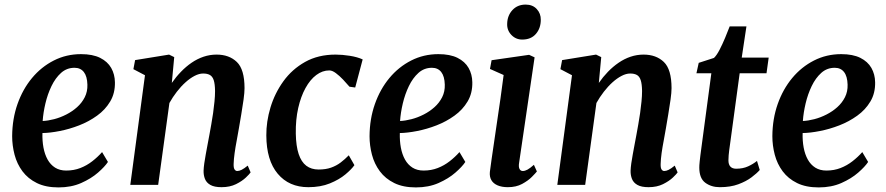

<svg xmlns="http://www.w3.org/2000/svg" viewBox="-20 -806 3864 837"><path d="M450.5 -100Q437 -79.5 407.2 -53.5Q377.5 -27.5 334 -8.2Q290.5 11 235 11Q179.5 11 140.8 -8Q102 -27 78 -59.2Q54 -91.5 43.5 -131.5Q33 -171.5 33 -212.5Q33.5 -287.5 56.2 -352.2Q79 -417 119.5 -465.8Q160 -514.5 214.5 -542.2Q269 -570 333 -570Q384 -570 416.5 -553.8Q449 -537.5 464.8 -509.8Q480.5 -482 481 -447.5Q482 -400 460.5 -363.8Q439 -327.5 403.2 -301.8Q367.5 -276 325 -259.5Q282.5 -243 240.2 -234.8Q198 -226.5 165 -226Q164 -192 169.5 -162.5Q175 -133 187.5 -110.5Q200 -88 220.2 -75.2Q240.5 -62.5 268.5 -62.5Q302 -62.5 330.2 -73.5Q358.5 -84.5 382.2 -103Q406 -121.5 425 -143ZM305 -510.5Q271 -510.5 246.2 -488.2Q221.5 -466 204.5 -430.8Q187.5 -395.5 178 -355.2Q168.5 -315 166 -278.5Q189 -279.5 216 -286.5Q243 -293.5 269 -306.8Q295 -320 316 -338.8Q337 -357.5 349.5 -382.2Q362 -407 361 -437Q360 -473.5 345.5 -492Q331 -510.5 305 -510.5Z M729 -444.5Q747 -470.5 768.8 -493Q790.5 -515.5 815.2 -532.5Q840 -549.5 867.5 -558.8Q895 -568 924 -568Q979 -568 1012.5 -535.8Q1046 -503.5 1046 -421.5Q1046 -403 1041.8 -372Q1037.5 -341 1031.8 -307.5Q1026 -274 1021.5 -247Q1017.5 -222 1012 -193.8Q1006.5 -165.5 1002.8 -138.8Q999 -112 998.5 -91Q998 -73.5 1002.8 -67Q1007.5 -60.5 1014 -60.5Q1023 -60.5 1033.5 -65.8Q1044 -71 1060 -84L1072.5 -54.5Q1068.5 -48 1052 -32.2Q1035.5 -16.5 1008.8 -3.2Q982 10 946 10Q914.5 10 897.2 0.2Q880 -9.5 873.5 -26Q867 -42.5 867.5 -62Q868 -75.5 870.5 -93.8Q873 -112 877 -133.2Q881 -154.5 885 -176.5Q889 -198.5 893 -219Q896.5 -239.5 901 -263.5Q905.5 -287.5 909 -313Q912.5 -338.5 915 -363.2Q917.5 -388 917.5 -409.5Q917 -440 911.8 -456.2Q906.5 -472.5 895.2 -479Q884 -485.5 865.5 -485.5Q848 -485.5 828.2 -475.2Q808.5 -465 788.8 -447.2Q769 -429.5 751 -406.2Q733 -383 718.5 -357L669.5 0H548L612 -478L561.5 -504.5L569 -544L717 -568L739.5 -557Z M1324 10Q1240 10 1190.8 -48.5Q1141.5 -107 1141 -215.5Q1140.5 -275.5 1159 -337.2Q1177.5 -399 1215.2 -451.5Q1253 -504 1310 -536Q1367 -568 1443 -568Q1471.5 -568 1504.8 -562.8Q1538 -557.5 1561 -547L1528.5 -424.5L1503.5 -428Q1491.5 -442 1475.8 -458.8Q1460 -475.5 1444.2 -487.2Q1428.5 -499 1415.5 -499Q1385.5 -499 1358.8 -479Q1332 -459 1311.8 -422.2Q1291.5 -385.5 1280 -335Q1268.5 -284.5 1269.5 -223.5Q1270.5 -169 1282 -134.5Q1293.5 -100 1315.2 -83.5Q1337 -67 1369 -67Q1400 -67 1423.2 -75.2Q1446.5 -83.5 1465 -97.5Q1483.5 -111.5 1500.5 -129L1525 -86Q1512.5 -68 1485.5 -45.5Q1458.5 -23 1418 -6.5Q1377.5 10 1324 10Z M2008.5 -100Q1995 -79.5 1965.2 -53.5Q1935.5 -27.5 1892 -8.2Q1848.5 11 1793 11Q1737.5 11 1698.8 -8Q1660 -27 1636 -59.2Q1612 -91.5 1601.5 -131.5Q1591 -171.5 1591 -212.5Q1591.5 -287.5 1614.2 -352.2Q1637 -417 1677.5 -465.8Q1718 -514.5 1772.5 -542.2Q1827 -570 1891 -570Q1942 -570 1974.5 -553.8Q2007 -537.5 2022.8 -509.8Q2038.5 -482 2039 -447.5Q2040 -400 2018.5 -363.8Q1997 -327.5 1961.2 -301.8Q1925.5 -276 1883 -259.5Q1840.5 -243 1798.2 -234.8Q1756 -226.5 1723 -226Q1722 -192 1727.5 -162.5Q1733 -133 1745.5 -110.5Q1758 -88 1778.2 -75.2Q1798.5 -62.5 1826.5 -62.5Q1860 -62.5 1888.2 -73.5Q1916.5 -84.5 1940.2 -103Q1964 -121.5 1983 -143ZM1863 -510.5Q1829 -510.5 1804.2 -488.2Q1779.5 -466 1762.5 -430.8Q1745.5 -395.5 1736 -355.2Q1726.5 -315 1724 -278.5Q1747 -279.5 1774 -286.5Q1801 -293.5 1827 -306.8Q1853 -320 1874 -338.8Q1895 -357.5 1907.5 -382.2Q1920 -407 1919 -437Q1918 -473.5 1903.5 -492Q1889 -510.5 1863 -510.5Z M2194 10Q2167.5 10 2149 2Q2130.5 -6 2122 -20.8Q2113.5 -35.5 2115.5 -56.5Q2118 -78.5 2123 -111.8Q2128 -145 2134 -187Q2140 -229 2147.2 -277.2Q2154.5 -325.5 2161.8 -376.8Q2169 -428 2175.5 -479L2116 -505.5L2123 -543.5L2286.5 -567L2310.5 -556L2243 -96.5Q2240 -78.5 2244.8 -69.5Q2249.5 -60.5 2259 -60.5Q2268.5 -60.5 2279.5 -66.5Q2290.5 -72.5 2307.5 -87.5L2320.5 -58.5Q2315 -51.5 2298.8 -35Q2282.5 -18.5 2256.2 -4.2Q2230 10 2194 10ZM2256.5 -633.5Q2228.5 -633.5 2209 -654Q2189.5 -674.5 2191 -703.5Q2192 -738.5 2214 -762.2Q2236 -786 2271.5 -786Q2302 -786 2320 -766.5Q2338 -747 2337.5 -719.5Q2337.5 -683 2316.2 -658.2Q2295 -633.5 2256.5 -633.5Z M2590.5 -444.5Q2608.5 -470.5 2630.2 -493Q2652 -515.5 2676.8 -532.5Q2701.5 -549.5 2729 -558.8Q2756.5 -568 2785.5 -568Q2840.5 -568 2874 -535.8Q2907.5 -503.5 2907.5 -421.5Q2907.5 -403 2903.2 -372Q2899 -341 2893.2 -307.5Q2887.5 -274 2883 -247Q2879 -222 2873.5 -193.8Q2868 -165.5 2864.2 -138.8Q2860.5 -112 2860 -91Q2859.5 -73.5 2864.2 -67Q2869 -60.5 2875.5 -60.5Q2884.5 -60.5 2895 -65.8Q2905.5 -71 2921.5 -84L2934 -54.5Q2930 -48 2913.5 -32.2Q2897 -16.5 2870.2 -3.2Q2843.5 10 2807.5 10Q2776 10 2758.8 0.2Q2741.5 -9.5 2735 -26Q2728.5 -42.5 2729 -62Q2729.5 -75.5 2732 -93.8Q2734.5 -112 2738.5 -133.2Q2742.5 -154.5 2746.5 -176.5Q2750.5 -198.5 2754.5 -219Q2758 -239.5 2762.5 -263.5Q2767 -287.5 2770.5 -313Q2774 -338.5 2776.5 -363.2Q2779 -388 2779 -409.5Q2778.5 -440 2773.2 -456.2Q2768 -472.5 2756.8 -479Q2745.5 -485.5 2727 -485.5Q2709.5 -485.5 2689.8 -475.2Q2670 -465 2650.2 -447.2Q2630.5 -429.5 2612.5 -406.2Q2594.5 -383 2580 -357L2531 0H2409.5L2473.5 -478L2423 -504.5L2430.5 -544L2578.5 -568L2601 -557Z M3163 -181Q3160.5 -164.5 3159 -152Q3157.5 -139.5 3156.5 -129Q3155.5 -118.5 3155.5 -107Q3155.5 -89 3164 -79.8Q3172.5 -70.5 3189 -70.5Q3219 -70.5 3241.2 -80.8Q3263.5 -91 3280 -104.5L3292 -65Q3279.5 -50.5 3256.2 -33Q3233 -15.5 3198.8 -2.8Q3164.5 10 3118 10Q3081 10 3054.8 -9.2Q3028.5 -28.5 3028.5 -75.5Q3028.5 -80 3028.8 -86Q3029 -92 3030.2 -102.2Q3031.5 -112.5 3033.2 -128.5Q3035 -144.5 3038.5 -168.5L3081 -486.5H3016L3026 -532L3092.5 -553.5Q3104.5 -565 3117 -589.2Q3129.5 -613.5 3141 -641Q3152.5 -668.5 3161 -691H3234L3213.5 -555H3331L3321.5 -486.5H3204.5Z M3764.5 -100Q3751 -79.5 3721.2 -53.5Q3691.5 -27.5 3648 -8.2Q3604.5 11 3549 11Q3493.5 11 3454.8 -8Q3416 -27 3392 -59.2Q3368 -91.5 3357.5 -131.5Q3347 -171.5 3347 -212.5Q3347.5 -287.5 3370.2 -352.2Q3393 -417 3433.5 -465.8Q3474 -514.5 3528.5 -542.2Q3583 -570 3647 -570Q3698 -570 3730.5 -553.8Q3763 -537.5 3778.8 -509.8Q3794.5 -482 3795 -447.5Q3796 -400 3774.5 -363.8Q3753 -327.5 3717.2 -301.8Q3681.5 -276 3639 -259.5Q3596.5 -243 3554.2 -234.8Q3512 -226.5 3479 -226Q3478 -192 3483.5 -162.5Q3489 -133 3501.5 -110.5Q3514 -88 3534.2 -75.2Q3554.5 -62.5 3582.5 -62.5Q3616 -62.5 3644.2 -73.5Q3672.5 -84.5 3696.2 -103Q3720 -121.5 3739 -143ZM3619 -510.5Q3585 -510.5 3560.2 -488.2Q3535.5 -466 3518.5 -430.8Q3501.5 -395.5 3492 -355.2Q3482.5 -315 3480 -278.5Q3503 -279.5 3530 -286.5Q3557 -293.5 3583 -306.8Q3609 -320 3630 -338.8Q3651 -357.5 3663.5 -382.2Q3676 -407 3675 -437Q3674 -473.5 3659.5 -492Q3645 -510.5 3619 -510.5Z"/></svg>

Font: Merriweather Light 18pt SemiBold
Style: Italic
Weight: 600
Italic angle: -7.8°
Version: Version 2.101